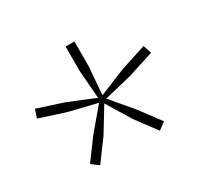

<svg xmlns="http://www.w3.org/2000/svg" viewBox="-92 -921 628 603"><g transform="rotate(-30 222.0 -619.5)"><path d="M235 -602.5 301 -524.5 356.5 -450 330.5 -431 275 -505.5 222 -592.5 169 -505.5 114 -431 88 -450 143 -524.5 209 -602.5 110 -626.5 15 -657 25 -687 119 -656.5 214 -617.5 206 -719.5V-808H238V-719.5L230 -617.5L325 -656.5L419 -687L429 -657L334 -626.5Z"/></g></svg>

Font: Encode Sans SC SemiExpanded Thin
Style: Regular
Weight: 250
Width: 6
Designer: Multiple Designers
Foundry: Impallari Type
Version: Version 3.002